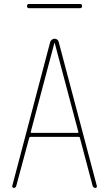

<svg xmlns="http://www.w3.org/2000/svg" viewBox="-20 -920 540 940"><path d="M130.9 -275.4Q128.9 -270.5 133.8 -269.5H360.4Q366.2 -269.5 363.3 -275.4L248 -709Q248 -710 247.1 -710Q246.1 -710 246.1 -709ZM46.9 0Q43.9 0 41.5 -2.9Q39.1 -5.9 40 -9.8L225.6 -713.9Q227.5 -720.7 233.9 -725.6Q240.2 -730.5 247.6 -730.5Q254.9 -730.5 260.7 -725.6Q266.6 -720.7 267.6 -713.9L454.1 -9.8Q455.1 -5.9 453.1 -2.9Q451.2 0 447.3 0Q438.5 0 433.6 -9.8L371.1 -245.1Q370.1 -250 365.2 -250H128.9Q125 -250 123 -245.1L59.6 -9.8Q56.6 0 46.9 0ZM122.1 -879.9Q112.3 -879.9 112.3 -890.1Q112.3 -900.4 122.1 -900.4H372.1Q381.8 -900.4 381.8 -890.1Q381.8 -879.9 372.1 -879.9Z"/></svg>

Font: Rounded Mgen+ 1mn thin
Style: Regular
Weight: 100
Designer: [Source Han Sans]
Ryoko NISHIZUKA  (kana & ideographs); Paul D. Hunt (Latin, Greek & Cyrillic); Wenlong ZHANG  (bopomofo
Version: Version 1.059.20150602